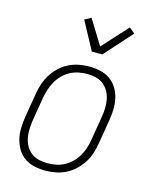

<svg xmlns="http://www.w3.org/2000/svg" viewBox="-115 -835 730 919"><g transform="rotate(15 250.0 -375.5)"><path d="M199 8Q171 8 144 2Q117 -4 95.5 -19Q74 -34 60.5 -56.5Q47 -79 40.5 -105Q34 -131 35 -159Q36 -187 40 -215L60 -335Q64 -361 72.5 -386Q81 -411 95 -433.5Q109 -456 129 -475Q149 -494 173 -506Q197 -518 223 -523Q249 -528 274 -528Q302 -528 329 -522Q356 -516 377.5 -501Q399 -486 413 -463.5Q427 -441 433 -415Q439 -389 438.5 -361Q438 -333 433 -305L413 -185Q409 -159 401 -134Q393 -109 378.5 -86.5Q364 -64 344 -45Q324 -26 300 -14Q276 -2 250 3Q224 8 199 8ZM200 -29Q220 -29 241.5 -33Q263 -37 282.5 -47.5Q302 -58 318.5 -74Q335 -90 346 -109Q357 -128 364 -149Q371 -170 374 -191L394 -311Q398 -333 398.5 -355Q399 -377 395 -398Q391 -419 381 -437Q371 -455 354.5 -468Q338 -481 317.5 -486Q297 -491 274 -491Q254 -491 232.5 -487Q211 -483 191 -472.5Q171 -462 155 -446Q139 -430 128 -411Q117 -392 110 -371Q103 -350 99 -329L79 -209Q76 -187 75 -165Q74 -143 78 -122Q82 -101 92 -83Q102 -65 118.5 -52Q135 -39 156 -34Q177 -29 200 -29ZM267 -600 192 -739 224 -756 299 -634 413 -759 441 -736 319 -600Z"/></g></svg>

Font: Iosevka Extralight
Style: Italic
Weight: 200
Italic angle: -9°
Monospace: yes
Designer: Belleve Invis
Foundry: Belleve Invis
Version: Version 32.5.0; ttfautohint (v1.8.4)